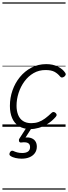

<svg xmlns="http://www.w3.org/2000/svg" viewBox="-20 -1050 564 1590"><path d="M232 19Q175 19 137 -5Q99 -29 80.5 -72Q62 -115 62 -173Q62 -240 83.5 -301.5Q105 -363 145 -412Q185 -461 240.5 -490Q296 -519 363 -519Q418 -519 459 -498.5Q500 -478 520 -447Q526 -438 524 -431Q522 -424 512 -415Q501 -408 493 -408Q485 -408 478 -416Q459 -440 432 -455Q405 -470 357 -470Q302 -470 258 -444.5Q214 -419 182.5 -376Q151 -333 134 -280.5Q117 -228 117 -174Q117 -132 130 -99Q143 -66 170.5 -48Q198 -30 239 -30Q271 -30 298.5 -39.5Q326 -49 352.5 -68.5Q379 -88 408 -116Q417 -124 425 -122.5Q433 -121 440 -115Q448 -108 449 -100Q450 -92 442 -83Q411 -47 374.5 -24.5Q338 -2 301.5 8.5Q265 19 232 19ZM159 264Q135 264 109 258.5Q83 253 65 240Q57 234 58 225.5Q59 217 63 210Q69 201 75.5 199Q82 197 90 200Q104 207 122.5 212Q141 217 164 217Q195 217 212 205Q229 193 229 168Q229 143 210.5 134Q192 125 157 130Q149 131 145 128.5Q141 126 138 121Q136 114 136.5 108.5Q137 103 143 94L206 -4H251L179 108L164 94Q203 84 230 91Q257 98 271 117Q285 136 285 164Q285 195 269 217.5Q253 240 225 252Q197 264 159 264ZM0 510H523V520H0ZM0 -20H523V0H0ZM0 -505H523V-500H0ZM0 -1030H523V-1020H0Z"/></svg>

Font: Playwrite CO Guides
Style: Regular
Weight: 400
Designer: Veronika Burian, José Scaglione
Foundry: TypeTogether
Version: Version 1.003